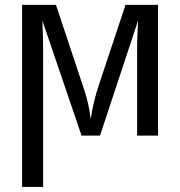

<svg xmlns="http://www.w3.org/2000/svg" viewBox="-20 -548 728 776"><path d="M154.3 -353.5V207.5H69.3V-528.3H206.1L313.5 -205.6Q326.2 -170.9 334.5 -135.7Q342.8 -100.6 346.7 -65.9Q352.1 -105 360.8 -139.9Q369.6 -174.8 379.9 -205.6L487.3 -528.3H618.7V0H534.2V-353.5Q534.2 -381.3 535.6 -409.4Q537.1 -437.5 538.1 -465.3L384.3 0H309.6L151.4 -464.4Q154.3 -388.2 154.3 -353.5Z"/></svg>

Font: Arimo
Style: Regular
Weight: 400
Designer: Steve Matteson
Foundry: Monotype Imaging Inc.
Version: Version 1.33